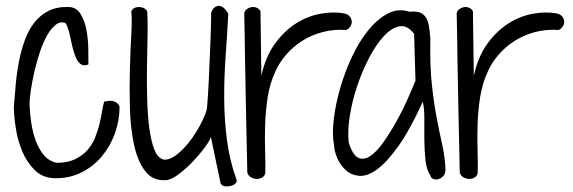

<svg xmlns="http://www.w3.org/2000/svg" viewBox="-20 -621 1996 669"><path d="M28.3 -250Q31.2 -290 35.2 -331.1Q39.1 -372.1 46.9 -410.6Q54.7 -449.2 67.4 -483.4Q80.1 -517.6 100.1 -543Q120.1 -568.4 148.9 -583Q177.7 -597.7 217.8 -596.7Q245.1 -596.7 259.8 -573.7Q274.4 -550.8 280.8 -518.6Q287.1 -486.3 287.6 -452.1Q288.1 -418 288.1 -396.5Q273.4 -390.6 263.2 -396.5Q252.9 -402.3 246.6 -415.5Q240.2 -428.7 235.4 -446.3Q230.5 -463.9 227.1 -481.4Q223.6 -499 219.2 -514.6Q214.8 -530.3 209 -540Q191.4 -547.9 174.8 -535.2Q158.2 -522.5 144.5 -498.5Q130.9 -474.6 119.6 -441.4Q108.4 -408.2 100.6 -374.5Q92.8 -340.8 87.9 -309.6Q83 -278.3 83 -256.8Q84 -227.5 88.9 -193.8Q93.8 -160.2 104.5 -130.9Q115.2 -101.6 132.8 -80.6Q150.4 -59.6 177.7 -53.7Q214.8 -53.7 240.7 -65.9Q266.6 -78.1 283.7 -97.2Q300.8 -116.2 310.5 -139.6Q320.3 -163.1 326.2 -187Q332 -210.9 335.4 -231.9Q338.9 -252.9 342.8 -266.6Q368.2 -273.4 382.3 -265.6Q396.5 -257.8 396.5 -247.1Q396.5 -202.1 380.9 -157.7Q365.2 -113.3 336.4 -78.1Q307.6 -43 266.6 -21.5Q225.6 0 173.8 0Q129.9 0 101.6 -27.8Q73.2 -55.7 57.1 -94.7Q41 -133.8 34.7 -176.8Q28.3 -219.7 28.3 -250Z M715.8 -576.2Q716.8 -582 722.2 -589.4Q727.5 -596.7 735.8 -599.6Q744.1 -602.5 754.4 -597.2Q764.6 -591.8 775.4 -573.2Q771.5 -498 766.1 -423.3Q760.7 -348.6 761.2 -275.9Q761.7 -203.1 771 -131.8Q780.3 -60.5 804.7 6.8Q805.7 13.7 799.8 19Q793.9 24.4 784.2 26.9Q774.4 29.3 764.6 28.3Q754.9 27.3 749 19.5L714.8 -143.6Q710.9 -130.9 692.9 -106.4Q674.8 -82 650.9 -57.1Q627 -32.2 601.6 -13.2Q576.2 5.9 557.6 6.8Q511.7 9.8 485.4 -25.4Q459 -60.5 446.8 -117.7Q434.6 -174.8 432.6 -245.1Q430.7 -315.4 432.6 -381.8Q434.6 -448.2 437.5 -502Q440.4 -555.7 437.5 -581.1Q440.4 -588.9 447.8 -592.8Q455.1 -596.7 463.9 -596.7Q472.7 -596.7 481 -592.8Q489.3 -588.9 493.2 -581.1Q495.1 -547.9 494.1 -498Q493.2 -448.2 492.2 -392.1Q491.2 -335.9 492.7 -279.3Q494.1 -222.7 500 -176.3Q505.9 -129.9 518.1 -99.1Q530.3 -68.4 552.7 -64.5Q569.3 -64.5 585.9 -75.2Q602.5 -85.9 619.1 -103Q635.7 -120.1 650.4 -141.1Q665 -162.1 675.8 -182.1Q686.5 -202.1 693.4 -218.8Q700.2 -235.4 701.2 -244.1Q702.1 -255.9 704.1 -281.7Q706.1 -307.6 707.5 -340.3Q709 -373 710.4 -410.2Q711.9 -447.3 713.4 -480Q714.8 -512.7 715.3 -538.6Q715.8 -564.5 715.8 -576.2Z M841.8 -18.6Q838.9 -153.3 836.9 -247.1Q835 -340.8 834 -402.3Q833 -463.9 832.5 -498.5Q832 -533.2 831.5 -549.8Q831.1 -566.4 831.1 -569.8Q831.1 -573.2 831.1 -574.2Q832 -583 839.8 -588.9Q847.7 -594.7 856.9 -596.2Q866.2 -597.7 875 -593.8Q883.8 -589.8 887.7 -581.1L890.6 -356.4Q905.3 -423.8 938 -468.8Q970.7 -513.7 1011.7 -539.6Q1052.7 -565.4 1097.2 -573.2Q1141.6 -581.1 1179.7 -574.2Q1192.4 -571.3 1198.7 -563.5Q1205.1 -555.7 1205.6 -546.4Q1206.1 -537.1 1200.7 -528.8Q1195.3 -520.5 1186.5 -516.6Q1142.6 -519.5 1104 -509.3Q1065.4 -499 1033.7 -479Q1002 -459 978 -431.6Q954.1 -404.3 940.4 -374Q919.9 -330.1 912.6 -281.7Q905.3 -233.4 903.8 -185.5Q902.3 -137.7 903.8 -94.7Q905.3 -51.8 904.3 -19.5Q903.3 -8.8 895 -3.4Q886.7 2 876.5 2.4Q866.2 2.9 856 -2.4Q845.7 -7.8 841.8 -18.6Z M1479.5 -9.8Q1465.8 -30.3 1462.4 -63.5Q1459 -96.7 1458.5 -133.3Q1458 -169.9 1458.5 -205.6Q1459 -241.2 1453.1 -266.6Q1407.2 -166 1366.7 -109.9Q1326.2 -53.7 1292.5 -29.8Q1258.8 -5.9 1231.4 -8.3Q1204.1 -10.7 1185.1 -27.8Q1166 -44.9 1155.3 -69.8Q1144.5 -94.7 1143.6 -117.2Q1136.7 -154.3 1143.1 -206.5Q1149.4 -258.8 1165.5 -314.5Q1181.6 -370.1 1206.5 -423.3Q1231.4 -476.6 1263.2 -515.6Q1294.9 -554.7 1331.1 -573.7Q1367.2 -592.8 1406.2 -580.1Q1425.8 -582 1439 -578.6Q1452.1 -575.2 1460.9 -564.5Q1469.7 -553.7 1473.6 -534.7Q1477.5 -515.6 1479.5 -486.3Q1477.5 -391.6 1484.9 -325.2Q1492.2 -258.8 1502 -208Q1511.7 -157.2 1521 -116.2Q1530.3 -75.2 1532.2 -31.2Q1532.2 -15.6 1524.4 -7.3Q1516.6 1 1506.8 3.4Q1497.1 5.9 1488.8 2Q1480.5 -2 1479.5 -9.8ZM1422.9 -502.9Q1399.4 -534.2 1372.1 -529.3Q1344.7 -524.4 1317.9 -495.6Q1291 -466.8 1266.6 -420.4Q1242.2 -374 1224.6 -321.3Q1207 -268.6 1198.7 -216.3Q1190.4 -164.1 1195.3 -124Q1209 -80.1 1228.5 -71.3Q1248 -62.5 1270.5 -77.6Q1293 -92.8 1316.4 -126Q1339.8 -159.2 1361.3 -197.8Q1382.8 -236.3 1399.9 -274.9Q1417 -313.5 1427.7 -339.8Z M1582 -18.6Q1579.1 -153.3 1577.1 -247.1Q1575.2 -340.8 1574.2 -402.3Q1573.2 -463.9 1572.8 -498.5Q1572.3 -533.2 1571.8 -549.8Q1571.3 -566.4 1571.3 -569.8Q1571.3 -573.2 1571.3 -574.2Q1572.3 -583 1580.1 -588.9Q1587.9 -594.7 1597.2 -596.2Q1606.4 -597.7 1615.2 -593.8Q1624 -589.8 1627.9 -581.1L1630.9 -356.4Q1645.5 -423.8 1678.2 -468.8Q1710.9 -513.7 1752 -539.6Q1793 -565.4 1837.4 -573.2Q1881.8 -581.1 1919.9 -574.2Q1932.6 -571.3 1939 -563.5Q1945.3 -555.7 1945.8 -546.4Q1946.3 -537.1 1940.9 -528.8Q1935.5 -520.5 1926.8 -516.6Q1882.8 -519.5 1844.2 -509.3Q1805.7 -499 1773.9 -479Q1742.2 -459 1718.3 -431.6Q1694.3 -404.3 1680.7 -374Q1660.2 -330.1 1652.8 -281.7Q1645.5 -233.4 1644 -185.5Q1642.6 -137.7 1644 -94.7Q1645.5 -51.8 1644.5 -19.5Q1643.6 -8.8 1635.3 -3.4Q1627 2 1616.7 2.4Q1606.4 2.9 1596.2 -2.4Q1585.9 -7.8 1582 -18.6Z"/></svg>

Font: Shadows Into Light Two
Style: Regular
Weight: 400
Designer: Kimberly Geswein
Foundry: Kimberly Geswein
Version: Version 1.003 2012